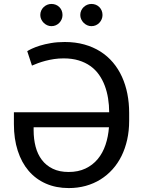

<svg xmlns="http://www.w3.org/2000/svg" viewBox="-20 -952 732 982"><path d="M311.1 -737.2Q365.8 -737.2 411.4 -724.4Q457 -711.6 493.6 -688.4Q530.2 -665.1 557.9 -632.3Q585.6 -599.4 603.9 -559.1Q622.2 -518.8 631.4 -472.3Q640.6 -425.8 640.6 -375V-333.8Q640.6 -283 630.5 -237.7Q620.4 -192.5 601.6 -154.3Q582.7 -116.1 555.4 -85.8Q528.1 -55.4 493.8 -34.1Q459.5 -12.8 418.7 -1.4Q377.8 9.9 331.7 9.9Q266.7 9.9 214.7 -13Q162.6 -35.9 126.4 -78.3Q90.2 -120.7 70.7 -181.3Q51.1 -241.8 51.1 -316.8V-377.8H538.4Q538.4 -414.1 532.8 -448.7Q527.3 -483.3 515.8 -513.8Q504.3 -544.4 486.2 -570.1Q468 -595.9 442.1 -614.3Q416.2 -632.8 382.3 -643.1Q348.4 -653.4 305.4 -653.4Q279.8 -653.4 256.4 -649.9Q233 -646.3 212.2 -640.8Q191.4 -635.3 174.2 -628.9Q157 -622.5 143.5 -616.5L119.3 -690.3Q126.8 -695.3 143.3 -703.1Q159.8 -710.9 184.3 -718.6Q208.8 -726.2 240.8 -731.7Q272.7 -737.2 311.1 -737.2ZM152 -301.1V-285.5Q152 -240.8 162.1 -201.9Q172.2 -163 194.1 -134.2Q215.9 -105.5 249.8 -89Q283.7 -72.4 331 -72.4Q380 -72.4 417.1 -90Q454.2 -107.6 479.8 -138.3Q505.3 -169 519.5 -210.9Q533.7 -252.8 537.3 -301.1ZM242.9 -818.2Q231.9 -818.2 221.6 -822.8Q211.3 -827.4 203.3 -835.4Q195.3 -843.4 190.7 -853.7Q186.1 -864 186.1 -875Q186.1 -887.4 190.7 -897.7Q195.3 -908 203.3 -915.7Q211.3 -923.3 221.6 -927.6Q231.9 -931.8 242.9 -931.8Q255.3 -931.8 265.6 -927.6Q275.9 -923.3 283.6 -915.7Q291.2 -908 295.5 -897.7Q299.7 -887.4 299.7 -875Q299.7 -864 295.5 -853.7Q291.2 -843.4 283.6 -835.4Q275.9 -827.4 265.6 -822.8Q255.3 -818.2 242.9 -818.2ZM447.4 -818.2Q436.4 -818.2 426.1 -822.8Q415.8 -827.4 407.8 -835.4Q399.9 -843.4 395.2 -853.7Q390.6 -864 390.6 -875Q390.6 -887.4 395.2 -897.7Q399.9 -908 407.8 -915.7Q415.8 -923.3 426.1 -927.6Q436.4 -931.8 447.4 -931.8Q459.9 -931.8 470.2 -927.6Q480.5 -923.3 488.1 -915.7Q495.7 -908 500 -897.7Q504.3 -887.4 504.3 -875Q504.3 -864 500 -853.7Q495.7 -843.4 488.1 -835.4Q480.5 -827.4 470.2 -822.8Q459.9 -818.2 447.4 -818.2Z"/></svg>

Font: Fast_Sans
Style: Regular
Weight: 400
Designer: Rasmus Andersson
Foundry: rsms
Version: Version 3.018;git-588b23468